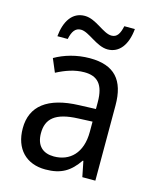

<svg xmlns="http://www.w3.org/2000/svg" viewBox="-112 -810 732 897"><g transform="rotate(15 254.0 -361.0)"><path d="M87 -606H137C145 -644 159 -664 186 -664C225 -664 275 -607 329 -607C385 -607 421 -654 428 -732H377C369 -695 357 -674 330 -674C289 -674 242 -731 187 -731C126 -731 94 -679 87 -606ZM261 -546C197 -546 138 -528 93 -502L120 -438C162 -460 206 -476 253 -476C316 -476 349 -443 349 -357V-324L269 -321C117 -316 42 -256 42 -149C42 -49 101 10 193 10C270 10 312 -17 352 -75H355L370 0H433V-364C433 -486 380 -546 261 -546ZM281 -260 349 -263V-213C349 -111 293 -59 216 -59C164 -59 130 -87 130 -149C130 -218 170 -256 281 -260Z"/></g></svg>

Font: Noto Sans Arabic SemCond
Style: Regular
Weight: 400
Width: 4
Designer: Monotype Design Team, Nadine Chahine, Nizar Qandah and Khaled Hosny
Foundry: Monotype Imaging Inc.
Version: Version 2.012